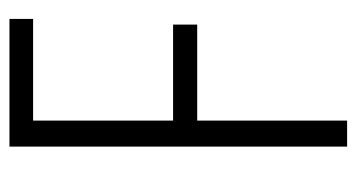

<svg xmlns="http://www.w3.org/2000/svg" viewBox="-194 -560 754 406"><g transform="rotate(-90 183.0 -357.0)"><path d="M131 0V-317H334V-368H131V-664H346V-714H76V0Z"/></g></svg>

Font: Noto Sans Gurmukhi UI ExtraCondensed Light
Style: Regular
Weight: 300
Width: 2
Designer: Jelle Bosma - Monotype Design Team
Foundry: Monotype Imaging Inc.
Version: Version 2.004